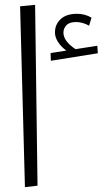

<svg xmlns="http://www.w3.org/2000/svg" viewBox="-20 -770 439 793"><path d="M384 -550 190 -519 189 -551 254 -561Q231 -578 219 -597.5Q207 -617 207 -636Q207 -669 230.5 -691Q254 -713 298 -713Q331 -713 358 -697L348 -664Q320 -679 295 -679Q267 -679 254.5 -666Q242 -653 242 -635Q242 -600 292 -567L382 -581ZM83 3 63 -744 125 -750 135 -3Z"/></svg>

Font: FiraGO Light
Style: Italic
Weight: 300
Italic angle: -8°
Designer: bBox Type GmbH
Foundry: bBox Type GmbH
Version: Version 1.001